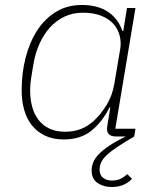

<svg xmlns="http://www.w3.org/2000/svg" viewBox="-20 -548 640 771"><path d="M428 203Q396 203 372 187Q348 171 348 136Q348 121 354 105Q360 89 375.5 72.5Q391 56 417.5 38Q444 20 485 0H446Q403 0 411 -43L423 -117H420Q391 -59 347.5 -23.5Q304 12 236 12Q194 12 162.5 -2.5Q131 -17 109.5 -43Q88 -69 77.5 -105.5Q67 -142 67 -186Q67 -255 83 -317Q99 -379 129.5 -426Q160 -473 205 -500.5Q250 -528 308 -528Q374 -528 415 -499.5Q456 -471 471 -424H475L490 -516H524L443 -31H524L519 0Q480 23 453.5 40.5Q427 58 410.5 73Q394 88 387 102.5Q380 117 380 133Q380 156 394.5 166.5Q409 177 429 177Q450 177 465 169.5Q480 162 491 151L510 170Q498 184 477 193.5Q456 203 428 203ZM242 -19Q275 -19 303.5 -29.5Q332 -40 358 -64Q385 -89 408 -126.5Q431 -164 439 -211L463 -353Q467 -379 460.5 -405Q454 -431 436 -451.5Q418 -472 387 -484.5Q356 -497 313 -497Q272 -497 238.5 -481Q205 -465 180 -437Q155 -409 138 -371Q121 -333 114 -289L105 -234Q101 -211 101 -185Q101 -150 109 -120Q117 -90 134 -67.5Q151 -45 177.5 -32Q204 -19 242 -19Z"/></svg>

Font: IBM Plex Mono ExtraLight
Style: Italic
Weight: 200
Italic angle: -9°
Monospace: yes
Designer: Mike Abbink, Paul van der Laan, Pieter van Rosmalen
Foundry: Bold Monday
Version: Version 2.3